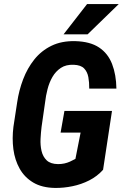

<svg xmlns="http://www.w3.org/2000/svg" viewBox="-20 -926 611 956"><path d="M537.6 -373.5 493.2 -80.6Q463.9 -47.9 424.3 -27.8Q384.8 -7.8 340.8 1.2Q296.9 10.3 254.4 9.8Q189 8.8 145.5 -17.1Q102.1 -43 77.9 -86.2Q53.7 -129.4 46.6 -183.1Q39.6 -236.8 46.9 -294.9L65.4 -416Q74.2 -476.1 95.2 -531.2Q116.2 -586.4 150.9 -629.9Q185.5 -673.3 236.1 -698Q286.6 -722.7 354.5 -721.2Q428.7 -719.2 473.1 -689.7Q517.6 -660.2 538.1 -607.2Q558.6 -554.2 559.6 -484.9H424.3Q424.8 -515.1 419.9 -541.7Q415 -568.4 398.9 -585.2Q382.8 -602.1 347.2 -603.5Q308.6 -605 283 -587.9Q257.3 -570.8 241.2 -543Q225.1 -515.1 216.6 -481.7Q208 -448.2 204.6 -417L187 -294.4Q183.6 -266.6 181.9 -234.9Q180.2 -203.1 186.8 -174.6Q193.4 -146 212.4 -127.7Q231.4 -109.4 269 -108.9Q286.1 -108.9 300.5 -112.1Q314.9 -115.2 328.4 -121.3Q341.8 -127.4 355.5 -134.8L381.3 -265.6H281.7L300.8 -373.5ZM296.4 -754.9 413.6 -905.8H571.3L416 -754.9Z"/></svg>

Font: Roboto Condensed
Style: Bold Italic
Weight: 700
Italic angle: -12°
Designer: Christian Robertson
Foundry: Google
Version: Version 3.0